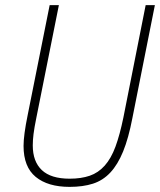

<svg xmlns="http://www.w3.org/2000/svg" viewBox="-20 -718 625 750"><path d="M210 -698 122 -258Q114 -219 111 -194.5Q108 -170 108 -150Q108 -87 143.5 -53.5Q179 -20 252 -20Q297 -20 330.5 -31.5Q364 -43 389 -71Q414 -99 431 -145Q448 -191 462 -259L549 -698H585L497 -256Q482 -178 461 -126.5Q440 -75 411 -44Q382 -13 343 -0.5Q304 12 252 12Q167 12 119.5 -27Q72 -66 72 -148Q72 -169 76 -199Q80 -229 88 -268L174 -698Z"/></svg>

Font: IBM Plex Sans Condensed ExtraLight
Style: Italic
Weight: 200
Width: 3
Italic angle: -11°
Designer: Mike Abbink, Paul van der Laan, Pieter van Rosmalen
Foundry: Bold Monday
Version: Version 1.3